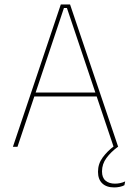

<svg xmlns="http://www.w3.org/2000/svg" viewBox="-20 -659 588 862"><path d="M38 0 253 -639H294.5L510.5 0H490L280.5 -623H267L58.5 0ZM127 -226V-243.5H421V-226ZM493 182.5Q458 182.5 439 164.2Q420 146 420 112.5V112Q420 76.5 440.8 48.2Q461.5 20 492 -3L509.5 -2V0Q477.5 23.5 457.8 50.5Q438 77.5 438 110V111Q438 139 454 152.2Q470 165.5 496 165.5Q507.5 165.5 518.8 163.2Q530 161 542 155.5L538.5 172.5Q531 177 518 179.8Q505 182.5 493 182.5Z"/></svg>

Font: Anek Latin Medium Thin
Style: Regular
Weight: 250
Version: Version 1.003